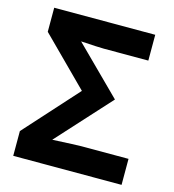

<svg xmlns="http://www.w3.org/2000/svg" viewBox="-107 -803 807 892"><g transform="rotate(15 296.5 -357.0)"><path d="M38.1 0V-119.1L268.1 -374L43.9 -598.1V-713.9H529.8V-589.8H315.9Q291 -589.8 205.1 -595.2L426.8 -375L193.8 -119.1Q311 -125 333 -125H559.1V0Z"/></g></svg>

Font: NotoSans-Bold
Style: Bold
Weight: 700
Designer: Monotype Design team
Foundry: Monotype Imaging Inc.
Version: Version 1.04